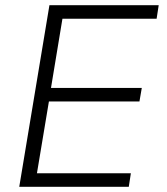

<svg xmlns="http://www.w3.org/2000/svg" viewBox="-20 -718 640 738"><path d="M54 0 170 -698H590L582 -646H220L176 -380H525L516 -328H168L122 -52H483L475 0Z"/></svg>

Font: IBM Plex Mono Light
Style: Italic
Weight: 300
Italic angle: -9°
Monospace: yes
Designer: Mike Abbink, Paul van der Laan, Pieter van Rosmalen
Foundry: Bold Monday
Version: Version 2.3